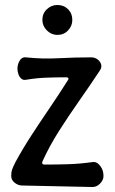

<svg xmlns="http://www.w3.org/2000/svg" viewBox="-20 -740 460 770"><path d="M150 -92Q148 -87 150 -83.5Q152 -80 158 -80Q208 -80 255 -81.5Q302 -83 351 -90Q362 -92 372 -84.5Q382 -77 388.5 -64Q395 -51 395 -34Q395 -18 381.5 -4Q368 10 351 10L69 4Q53 4 39 -7Q25 -18 25 -34Q25 -49 28 -58.5Q31 -68 42 -90Q72 -145 107.5 -199.5Q143 -254 180.5 -309Q218 -364 252 -418Q256 -423 254 -426.5Q252 -430 246 -430Q206 -430 165.5 -428.5Q125 -427 84 -420Q73 -418 65.5 -424.5Q58 -431 54 -442Q50 -453 50 -464Q50 -482 59 -497Q68 -512 84 -510Q149 -503 215 -506.5Q281 -510 346 -510Q360 -510 371 -502Q382 -494 385.5 -482Q389 -470 381 -458Q340 -396 297.5 -335.5Q255 -275 216.5 -214.5Q178 -154 150 -92ZM150 -660Q150 -686 168 -703Q186 -720 210 -720Q236 -720 253 -703Q270 -686 270 -660Q270 -636 253 -618Q236 -600 210 -600Q186 -600 168 -618Q150 -636 150 -660Z"/></svg>

Font: Winky Sans
Style: Regular
Weight: 400
Designer: Simon Atzbach
Foundry: typofactur
Version: Version 1.205